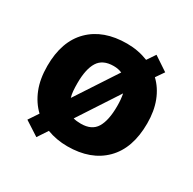

<svg xmlns="http://www.w3.org/2000/svg" viewBox="-142 -821 923 919"><g transform="rotate(30 320.0 -361.5)"><path d="M596 -369Q596 -231 522 -157Q448 -83 319 -83Q259 -83 206 -103L169 -47L90 -98L126 -152Q87 -189 65.5 -243Q44 -297 44 -369Q44 -505 118 -578.5Q192 -652 322 -652Q384 -652 439 -630L470 -676L548 -624L517 -579Q555 -543 575.5 -490Q596 -437 596 -369ZM210 -369Q210 -346 211.5 -327Q213 -308 218 -292L366 -518Q346 -527 320 -527Q260 -527 235 -487Q210 -447 210 -369ZM430 -369Q430 -388 428.5 -404.5Q427 -421 424 -436L279 -214Q296 -209 321 -209Q381 -209 405.5 -249.5Q430 -290 430 -369Z"/></g></svg>

Font: Noto Sans Telugu UI ExtraBold
Style: Regular
Weight: 800
Designer: Jelle Bosma - Monotype Design Team
Foundry: Monotype Imaging Inc.
Version: Version 2.005; ttfautohint (v1.8.4.7-5d5b)